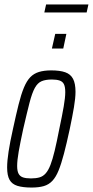

<svg xmlns="http://www.w3.org/2000/svg" viewBox="-20 -834 417 862"><path d="M122 8Q83 8 58.5 0.5Q34 -7 23 -26.5Q12 -46 12 -82Q12 -111 18.5 -153.5Q25 -196 38 -254Q52 -319 63.5 -365Q75 -411 87.5 -441Q100 -471 116 -487.5Q132 -504 155 -511Q178 -518 210 -518Q249 -518 273 -509.5Q297 -501 308 -480Q319 -459 319 -422Q319 -394 312 -352.5Q305 -311 293 -254Q279 -189 267 -143.5Q255 -98 243 -68.5Q231 -39 215 -22Q199 -5 176.5 1.5Q154 8 122 8ZM119 -33Q141 -33 157 -37.5Q173 -42 185 -55.5Q197 -69 206.5 -93.5Q216 -118 225.5 -157.5Q235 -197 246 -254Q259 -315 266 -355.5Q273 -396 273 -420Q273 -444 267 -456Q261 -468 247.5 -472.5Q234 -477 213 -477Q185 -477 167 -469.5Q149 -462 136.5 -439.5Q124 -417 112.5 -372.5Q101 -328 84 -254Q71 -194 64 -154Q57 -114 57 -89Q57 -66 63.5 -54Q70 -42 83.5 -37.5Q97 -33 119 -33ZM213 -616 228 -682H278L264 -616ZM179 -778 187 -814H377L369 -778Z"/></svg>

Font: Saira UltraCondensed Light
Style: Italic
Weight: 300
Width: 1
Italic angle: -12°
Designer: Hector Gatti with collaboration of the Omnibus-Type team
Foundry: Omnibus-Type
Version: Version 1.101